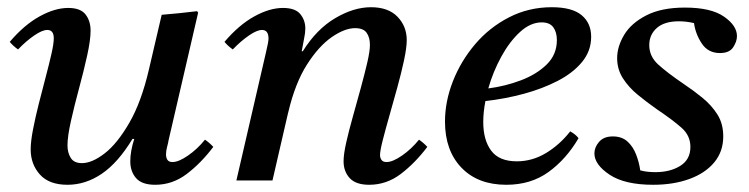

<svg xmlns="http://www.w3.org/2000/svg" viewBox="-20 -500 2076 532"><path d="M393 -309 428 -459Q452 -461 477 -463.5Q502 -466 526 -469L529 -465L447 -111Q446 -104 443 -93Q440 -82 440 -72Q440 -63 444 -57Q448 -51 458 -51Q475 -51 501 -69Q527 -87 548 -113Q561 -104 571 -93Q537 -48 497.5 -18Q458 12 410 12Q373 12 357 -6.5Q341 -25 341 -53Q341 -81 352 -115H347Q307 -49 262 -18.5Q217 12 167 12Q116 12 90.5 -16.5Q65 -45 65 -86Q65 -108 71.5 -141.5Q78 -175 87.5 -212.5Q97 -250 106.5 -286Q116 -322 122.5 -350.5Q129 -379 129 -394Q129 -417 111 -417Q97 -417 74.5 -401.5Q52 -386 30 -363Q23 -368 17.5 -373Q12 -378 7 -384Q47 -431 89.5 -454.5Q132 -478 169 -478Q203 -478 217 -460Q231 -442 231 -415Q231 -389 221.5 -346Q212 -303 199 -255Q186 -207 176.5 -164.5Q167 -122 167 -97Q167 -77 176 -62.5Q185 -48 207 -48Q235 -48 270 -75Q305 -102 338.5 -160Q372 -218 393 -309Z M777 -182 735 0H635L717 -355Q724 -384 724 -393Q724 -417 706 -417Q692 -417 669.5 -401.5Q647 -386 625 -363Q618 -368 612.5 -373Q607 -378 602 -384Q642 -431 684.5 -454.5Q727 -478 764 -478Q798 -478 812 -461Q826 -444 826 -421Q826 -409 822.5 -392.5Q819 -376 816 -358H819Q857 -419 908.5 -449.5Q960 -480 1008 -480Q1056 -480 1081.5 -453.5Q1107 -427 1107 -389Q1107 -368 1099.5 -333Q1092 -298 1081 -258Q1070 -218 1059 -179.5Q1048 -141 1040.5 -111.5Q1033 -82 1033 -70Q1033 -63 1037 -57Q1041 -51 1051 -51Q1068 -51 1094 -69Q1120 -87 1141 -113Q1154 -104 1164 -93Q1130 -48 1090.5 -18Q1051 12 1003 12Q966 12 949 -6.5Q932 -25 932 -53Q932 -73 939.5 -106Q947 -139 958 -178Q969 -217 979.5 -255.5Q990 -294 997.5 -326Q1005 -358 1005 -376Q1005 -396 996 -409Q987 -422 964 -422Q935 -422 899 -397Q863 -372 830.5 -321Q798 -270 779 -190Z M1618 -398Q1618 -359 1593 -328.5Q1568 -298 1525.5 -276Q1483 -254 1431 -240Q1379 -226 1325 -220Q1319 -189 1319 -162Q1319 -112 1341 -82.5Q1363 -53 1412 -53Q1455 -53 1493 -76Q1531 -99 1560 -136Q1576 -127 1583 -117Q1549 -59 1500 -23.5Q1451 12 1383 12Q1304 12 1258.5 -35.5Q1213 -83 1213 -163Q1213 -219 1235 -275Q1257 -331 1296.5 -377.5Q1336 -424 1390.5 -452Q1445 -480 1509 -480Q1565 -480 1591.5 -458Q1618 -436 1618 -398ZM1333 -255Q1380 -261 1423.5 -277.5Q1467 -294 1495 -321.5Q1523 -349 1523 -389Q1523 -411 1513 -424.5Q1503 -438 1481 -438Q1450 -438 1421 -411.5Q1392 -385 1369 -343Q1346 -301 1333 -255Z M1790 12Q1711 12 1669 -16Q1627 -44 1627 -75Q1627 -92 1640 -107Q1653 -122 1678 -122Q1703 -122 1718.5 -108Q1734 -94 1742.5 -72Q1751 -50 1754 -28Q1765 -25 1775.5 -24Q1786 -23 1796 -23Q1837 -23 1865 -40.5Q1893 -58 1893 -93Q1893 -124 1869 -145.5Q1845 -167 1799 -198Q1772 -217 1747 -237.5Q1722 -258 1706 -283Q1690 -308 1690 -339Q1690 -371 1709.5 -403.5Q1729 -436 1771 -457.5Q1813 -479 1878 -479Q1950 -479 1986 -454Q2022 -429 2022 -400Q2022 -385 2011.5 -369Q2001 -353 1975 -353Q1942 -353 1924.5 -379.5Q1907 -406 1903 -436Q1882 -441 1861 -441Q1821 -441 1800 -422.5Q1779 -404 1779 -375Q1779 -344 1803.5 -321.5Q1828 -299 1875 -267Q1902 -249 1927 -228.5Q1952 -208 1968 -182.5Q1984 -157 1984 -122Q1984 -80 1959 -50Q1934 -20 1890 -4Q1846 12 1790 12Z"/></svg>

Font: Tiro Telugu
Style: Italic
Weight: 400
Italic angle: -11°
Designer: Telugu: John Hudson & Fiona Ross, assisted by Kaja Sojewska. Latin: John Hudson with Paul Hanslow, assisted by Kaja Soje
Foundry: Tiro Typeworks Ltd.
Version: Version 1.52